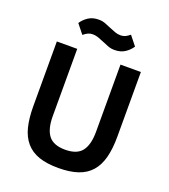

<svg xmlns="http://www.w3.org/2000/svg" viewBox="-162 -1023 1014 1151"><g transform="rotate(20 345.0 -447.5)"><path d="M207 -698V-269Q207 -187 238.5 -146Q270 -105 345 -105Q420 -105 451.5 -146Q483 -187 483 -269V-698H613V-286Q613 -209 598.5 -153Q584 -97 552 -60Q520 -23 468.5 -5.5Q417 12 344 12Q270 12 219.5 -5.5Q169 -23 137 -60Q105 -97 91 -153Q77 -209 77 -286V-698ZM419 -768Q396 -768 377.5 -775Q359 -782 341 -790Q318 -800 300.5 -806Q283 -812 266 -812Q249 -812 236 -806Q223 -800 207 -787L160 -846Q177 -872 204 -889.5Q231 -907 269 -907Q292 -907 310.5 -900Q329 -893 347 -885Q370 -875 387.5 -869Q405 -863 422 -863Q439 -863 452 -869Q465 -875 481 -888L528 -829Q511 -803 484 -785.5Q457 -768 419 -768Z"/></g></svg>

Font: IBM Plex Sans SmBld
Style: Regular
Weight: 600
Designer: Mike Abbink, Paul van der Laan, Pieter van Rosmalen
Foundry: Bold Monday
Version: Version 3.005